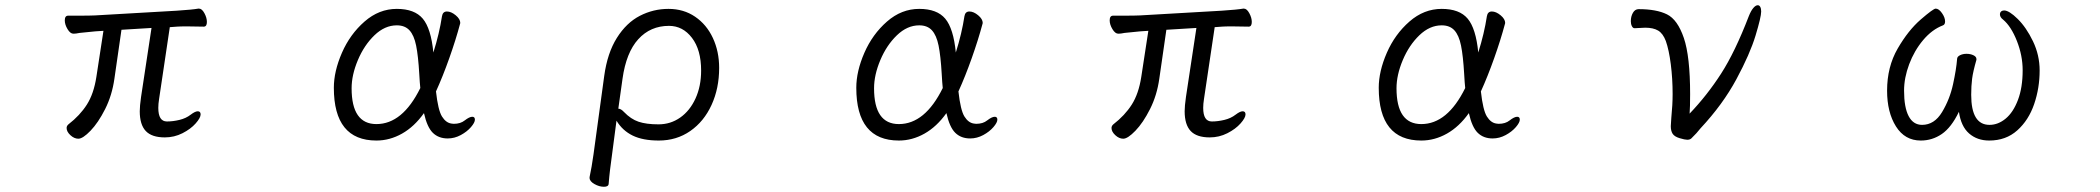

<svg xmlns="http://www.w3.org/2000/svg" viewBox="-20 -520 8040 735"><path d="M445 -406 418 -219Q409 -155 382.5 -102.5Q356 -50 326.5 -19.5Q297 11 280 11Q264 11 249.5 -2.5Q235 -16 235 -30Q235 -38 242 -44Q286 -78 312.5 -119.5Q339 -161 349 -226L376 -402L345 -400Q330 -399 285 -394Q270 -391 262 -391H261Q249 -391 238.5 -408.5Q228 -426 228 -442Q228 -460 241 -460H282Q324 -460 344 -461L656 -479Q717 -483 739 -487H742Q753 -487 762.5 -469.5Q772 -452 772 -436Q772 -418 760 -418L696 -419Q669 -419 657 -418L630 -416L589 -141Q586 -122 586 -107Q586 -55 619 -55Q642 -55 667 -61Q692 -67 710 -81Q727 -94 737 -94Q748 -94 748 -82Q748 -69 729 -47.5Q710 -26 678.5 -10Q647 6 611 6Q561 6 538 -18.5Q515 -43 515 -94Q515 -114 520 -149L560 -413Z M1421 18Q1258 18 1258 -184Q1258 -247 1289 -318Q1320 -389 1375.5 -437.5Q1431 -486 1499 -486Q1567 -486 1598.5 -448.5Q1630 -411 1639 -319Q1662 -392 1672 -458Q1675 -476 1691 -476Q1707 -476 1724.5 -461.5Q1742 -447 1742 -432L1741 -428Q1725 -368 1700 -297.5Q1675 -227 1649 -170Q1657 -98 1672 -74Q1687 -50 1708 -47L1717 -46Q1743 -46 1759 -59Q1777 -73 1788 -73Q1798 -73 1798 -62Q1798 -51 1783 -33.5Q1768 -16 1744 -3Q1720 10 1694 10Q1659 10 1637 -11.5Q1615 -33 1603 -87Q1566 -35 1519 -8.5Q1472 18 1421 18ZM1421 -45Q1521 -45 1589 -183Q1587 -201 1585 -237Q1581 -306 1573 -345.5Q1565 -385 1547.5 -404Q1530 -423 1499 -423Q1453 -423 1413.5 -385Q1374 -347 1350 -290Q1326 -233 1326 -182Q1326 -45 1421 -45Z M2252 71 2293 -229Q2305 -317 2341.5 -375Q2378 -433 2429.5 -459.5Q2481 -486 2539 -486Q2597 -486 2641 -456Q2685 -426 2709 -374.5Q2733 -323 2733 -260Q2733 -182 2704 -118.5Q2675 -55 2622.5 -18.5Q2570 18 2502 18Q2441 18 2402 -1Q2363 -20 2340 -58L2322 79Q2319 99 2315.5 128.5Q2312 158 2310 184Q2309 195 2292 195Q2274 195 2255.5 184.5Q2237 174 2237 161V158Q2245 121 2252 71ZM2369 -91Q2395 -64 2424.5 -54Q2454 -44 2501 -44Q2547 -44 2584 -70Q2621 -96 2642.5 -143Q2664 -190 2664 -250Q2664 -329 2629 -375Q2594 -421 2541 -421Q2470 -421 2423.5 -370Q2377 -319 2363 -218L2347 -104Q2357 -104 2369 -91Z M3421 18Q3258 18 3258 -184Q3258 -247 3289 -318Q3320 -389 3375.5 -437.5Q3431 -486 3499 -486Q3567 -486 3598.5 -448.5Q3630 -411 3639 -319Q3662 -392 3672 -458Q3675 -476 3691 -476Q3707 -476 3724.5 -461.5Q3742 -447 3742 -432L3741 -428Q3725 -368 3700 -297.5Q3675 -227 3649 -170Q3657 -98 3672 -74Q3687 -50 3708 -47L3717 -46Q3743 -46 3759 -59Q3777 -73 3788 -73Q3798 -73 3798 -62Q3798 -51 3783 -33.5Q3768 -16 3744 -3Q3720 10 3694 10Q3659 10 3637 -11.5Q3615 -33 3603 -87Q3566 -35 3519 -8.5Q3472 18 3421 18ZM3421 -45Q3521 -45 3589 -183Q3587 -201 3585 -237Q3581 -306 3573 -345.5Q3565 -385 3547.5 -404Q3530 -423 3499 -423Q3453 -423 3413.5 -385Q3374 -347 3350 -290Q3326 -233 3326 -182Q3326 -45 3421 -45Z M4445 -406 4418 -219Q4409 -155 4382.5 -102.5Q4356 -50 4326.5 -19.5Q4297 11 4280 11Q4264 11 4249.5 -2.5Q4235 -16 4235 -30Q4235 -38 4242 -44Q4286 -78 4312.5 -119.5Q4339 -161 4349 -226L4376 -402L4345 -400Q4330 -399 4285 -394Q4270 -391 4262 -391H4261Q4249 -391 4238.5 -408.5Q4228 -426 4228 -442Q4228 -460 4241 -460H4282Q4324 -460 4344 -461L4656 -479Q4717 -483 4739 -487H4742Q4753 -487 4762.5 -469.5Q4772 -452 4772 -436Q4772 -418 4760 -418L4696 -419Q4669 -419 4657 -418L4630 -416L4589 -141Q4586 -122 4586 -107Q4586 -55 4619 -55Q4642 -55 4667 -61Q4692 -67 4710 -81Q4727 -94 4737 -94Q4748 -94 4748 -82Q4748 -69 4729 -47.5Q4710 -26 4678.5 -10Q4647 6 4611 6Q4561 6 4538 -18.5Q4515 -43 4515 -94Q4515 -114 4520 -149L4560 -413Z M5421 18Q5258 18 5258 -184Q5258 -247 5289 -318Q5320 -389 5375.5 -437.5Q5431 -486 5499 -486Q5567 -486 5598.5 -448.5Q5630 -411 5639 -319Q5662 -392 5672 -458Q5675 -476 5691 -476Q5707 -476 5724.5 -461.5Q5742 -447 5742 -432L5741 -428Q5725 -368 5700 -297.5Q5675 -227 5649 -170Q5657 -98 5672 -74Q5687 -50 5708 -47L5717 -46Q5743 -46 5759 -59Q5777 -73 5788 -73Q5798 -73 5798 -62Q5798 -51 5783 -33.5Q5768 -16 5744 -3Q5720 10 5694 10Q5659 10 5637 -11.5Q5615 -33 5603 -87Q5566 -35 5519 -8.5Q5472 18 5421 18ZM5421 -45Q5521 -45 5589 -183Q5587 -201 5585 -237Q5581 -306 5573 -345.5Q5565 -385 5547.5 -404Q5530 -423 5499 -423Q5453 -423 5413.5 -385Q5374 -347 5350 -290Q5326 -233 5326 -182Q5326 -45 5421 -45Z M6223 -439Q6223 -457 6231 -471Q6239 -485 6253 -485Q6321 -485 6361.5 -465Q6402 -445 6426 -374.5Q6450 -304 6450 -159Q6450 -109 6448 -85Q6515 -155 6568.5 -238Q6622 -321 6675 -459Q6683 -479 6692 -489.5Q6701 -500 6709 -500Q6715 -500 6718.5 -493.5Q6722 -487 6722 -476Q6722 -455 6700.5 -384Q6679 -313 6627 -216.5Q6575 -120 6490 -29Q6486 -25 6474 -10Q6460 5 6454.5 10Q6449 15 6439 15Q6430 15 6410 9Q6390 3 6383 -8Q6376 -19 6376 -37Q6376 -45 6378 -69Q6383 -119 6383 -160Q6383 -219 6376 -274Q6369 -329 6357 -363Q6346 -392 6327.5 -403Q6309 -414 6278 -414Q6268 -414 6238 -412H6237Q6231 -412 6227 -420Q6223 -428 6223 -439Z M7526 -157Q7526 -42 7596 -42Q7629 -42 7658 -66Q7687 -90 7705 -137.5Q7723 -185 7723 -251Q7723 -307 7701 -363Q7679 -419 7648 -445Q7636 -454 7636 -465Q7636 -472 7640.5 -476Q7645 -480 7652 -480Q7671 -480 7704 -447.5Q7737 -415 7762.5 -362Q7788 -309 7788 -250Q7788 -183 7767 -121.5Q7746 -60 7702.5 -21Q7659 18 7595 18Q7549 18 7518 -9Q7487 -36 7479 -92Q7450 -32 7413.5 -7Q7377 18 7333 18Q7272 18 7238 -36Q7204 -90 7204 -173Q7204 -264 7244.5 -334Q7285 -404 7333 -445.5Q7381 -487 7390 -487Q7402 -487 7414 -470Q7426 -453 7426 -438Q7426 -426 7418 -423Q7376 -407 7342 -366.5Q7308 -326 7288.5 -274Q7269 -222 7269 -173Q7269 -109 7286.5 -75.5Q7304 -42 7338 -42Q7385 -42 7414.5 -91Q7444 -140 7456.5 -197.5Q7469 -255 7472 -294Q7472 -303 7483 -308.5Q7494 -314 7508 -314Q7523 -314 7534.5 -308.5Q7546 -303 7546 -294V-291Q7533 -246 7529.5 -218.5Q7526 -191 7526 -157Z"/></svg>

Font: Iansui 0.93
Style: Regular
Weight: 400
Designer: But Ko / Fontworks Inc.
Foundry: zi-hi.com / Fontworks Inc.
Version: Version 0.931